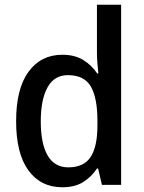

<svg xmlns="http://www.w3.org/2000/svg" viewBox="-20 -780 606 810"><path d="M243 10Q152 10 100 -61Q48 -132 48 -269Q48 -406 100.5 -477.5Q153 -549 243 -549Q295 -549 331 -527Q367 -505 390 -470H395Q393 -488 391 -512Q389 -536 389 -555V-760H491V0H410L394 -69H389Q366 -34 331 -12Q296 10 243 10ZM268 -74Q334 -74 362.5 -118Q391 -162 391 -250V-271Q391 -366 363.5 -414.5Q336 -463 266 -463Q209 -463 180.5 -411.5Q152 -360 152 -268Q152 -174 181 -124Q210 -74 268 -74Z"/></svg>

Font: Noto Sans Ethiopic SemiCondensed Medium
Style: Regular
Weight: 500
Width: 4
Designer: Monotype Design Team
Foundry: Monotype Imaging Inc.
Version: Version 2.102; ttfautohint (v1.8.4.7-5d5b)